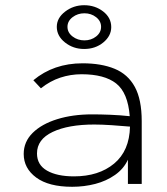

<svg xmlns="http://www.w3.org/2000/svg" viewBox="-20 -706 640 737"><path d="M257 11Q167 11 119 -24.5Q71 -60 71 -115Q71 -162 105.5 -196Q140 -230 199.5 -248.5Q259 -267 334 -267Q364 -267 402.5 -265.5Q441 -264 478 -260Q471 -350 426 -385.5Q381 -421 293 -421Q251 -421 211.5 -408Q172 -395 137 -367L108 -398Q186 -463 297 -463Q369 -463 420 -442Q471 -421 497.5 -372.5Q524 -324 524 -241V0H471V-93Q455 -58 421.5 -34.5Q388 -11 345.5 0Q303 11 257 11ZM122 -117Q122 -73 160.5 -51Q199 -29 264 -29Q359 -29 418 -78Q477 -127 479 -220Q447 -223 408.5 -225.5Q370 -228 342 -228Q242 -228 182 -199.5Q122 -171 122 -117ZM303 -518Q261 -518 229.5 -543Q198 -568 198 -603Q198 -637 230 -661.5Q262 -686 303 -686Q345 -686 376 -662Q407 -638 407 -602Q407 -568 376.5 -543Q346 -518 303 -518ZM304 -551Q330 -551 349 -566Q368 -581 368 -603Q368 -625 349 -640Q330 -655 304 -655Q278 -655 258.5 -640Q239 -625 239 -603Q239 -581 258.5 -566Q278 -551 304 -551Z"/></svg>

Font: Inconsolata Expanded Light
Style: Regular
Weight: 300
Width: 7
Monospace: yes
Designer: Raph Levien, Cyreal, Brenton Simpson
Foundry: Raph Levien, Cyreal, Google
Version: Version 3.001; ttfautohint (v1.8.2.53-6de2)